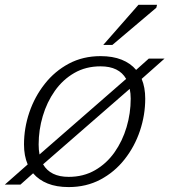

<svg xmlns="http://www.w3.org/2000/svg" viewBox="-40 -750 689 780"><path d="M368.5 -522Q418 -522 454.2 -507.5Q490.5 -493 513 -466L564.5 -512H628.5L535.5 -429.5Q550 -395 550 -349Q550 -282.5 528.5 -218.5Q507 -154.5 466.2 -102.8Q425.5 -51 368 -20.5Q310.5 10 239 10Q189.5 10 153.5 -4.5Q117.5 -19 94.5 -46L43 0H-20.5L72.5 -82Q57.5 -117 57.5 -163Q57.5 -229.5 79.2 -293.5Q101 -357.5 141.8 -409.2Q182.5 -461 239.8 -491.5Q297 -522 368.5 -522ZM117 -163Q117 -141 120.5 -122.5L472.5 -429.5Q443.5 -480.5 368.5 -480.5Q308.5 -480.5 261.8 -453.5Q215 -426.5 182.8 -380.8Q150.5 -335 133.8 -278.5Q117 -222 117 -163ZM239 -31.5Q299 -31.5 346 -58.5Q393 -85.5 425.2 -131.2Q457.5 -177 474.2 -233.5Q491 -290 491 -349Q491 -370.5 487 -389L135 -82.5Q164.5 -31.5 239 -31.5ZM379.5 -567.5 522.5 -730.5H598L595 -718.5L416.5 -567.5Z"/></svg>

Font: Newsreader Caption Light
Style: Italic
Weight: 300
Italic angle: -17°
Designer: Hugues Gentile
Foundry: Production Type
Version: Version 1.001